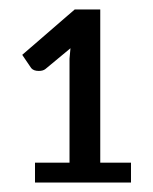

<svg xmlns="http://www.w3.org/2000/svg" viewBox="-20 -836 323 406"><path d="M127 -492V-712L129 -734L76 -690Q71 -686 62 -686Q51 -686 46 -692L27 -720L138 -816H192V-492H257V-450H54V-492Z"/></svg>

Font: Aleo
Style: Regular
Weight: 400
Designer: Alessio Laiso
Version: Version 1.1